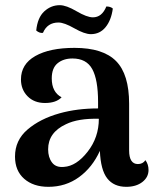

<svg xmlns="http://www.w3.org/2000/svg" viewBox="-20 -712 601 742"><path d="M146 -585Q133 -583 120 -594Q125 -644 151 -668Q177 -692 211 -692Q236 -692 276 -668.5Q316 -645 339 -645Q374 -645 391 -687Q407 -687 416 -679Q410 -634 388 -607Q366 -580 331 -580Q307 -580 267.5 -602.5Q228 -625 206 -625Q163 -625 146 -585ZM542 -93Q554 -77 554 -55Q554 -27 530 -8.5Q506 10 468 10Q420 10 394.5 -22.5Q369 -55 366 -129Q337 -65 285.5 -27.5Q234 10 167 10Q109 10 73.5 -21Q38 -52 38 -107Q38 -170 86.5 -211.5Q135 -253 210 -274Q278 -293 359 -293V-318Q359 -404 336.5 -445Q314 -486 260 -486Q225 -486 202.5 -467.5Q180 -449 180 -409Q180 -356 218 -336Q197 -314 154 -314Q112 -314 86.5 -340Q61 -366 61 -405Q61 -464 116.5 -495.5Q172 -527 268 -527Q378 -527 428.5 -476Q479 -425 479 -311V-131Q479 -78 513 -78Q532 -78 542 -93ZM227 -67Q275 -70 318.5 -125.5Q362 -181 362 -253Q282 -255 235 -232Q166 -200 166 -135Q166 -104 181 -84Q196 -64 227 -67Z"/></svg>

Font: Arima Koshi Semi Bold
Style: Regular
Weight: 600
Designer: Joana Correia and Natanael Gama
Foundry: NDISCOVER
Version: Version 1.019;PS 001.019;hotconv 1.0.88;makeotf.lib2.5.64775